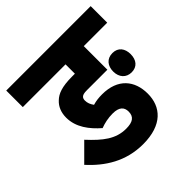

<svg xmlns="http://www.w3.org/2000/svg" viewBox="-168 -754 886 886"><g transform="rotate(-45 275.5 -311.0)"><path d="M272 -200C315 -200 331 -182 331 -154C331 -120 310 -106 267 -106C200 -106 153 -143 94 -207L12 -125C77 -54 159 0 272 0C398 0 452 -65 452 -150C452 -235 403 -297 300 -297C279 -297 260 -295 240 -289C230 -303 224 -316 224 -333C224 -340 226 -347 230 -351C236 -357 244 -360 266 -360H398V-514H551V-622H0V-514H279V-453H262C192 -453 161 -439 140 -419C118 -399 107 -371 107 -338C107 -275 146 -225 192 -185C216 -194 242 -200 272 -200ZM411 -335C411 -297 434 -272 469 -272C505 -272 525 -297 525 -335C525 -371 506 -398 469 -398C431 -398 411 -371 411 -335Z"/></g></svg>

Font: Noto Sans ExtraCondensed
Style: Bold Italic
Weight: 700
Width: 2
Italic angle: -12°
Designer: Monotype Design Team
Foundry: Monotype Imaging Inc.
Version: Version 2.013